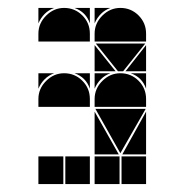

<svg xmlns="http://www.w3.org/2000/svg" viewBox="-20 -677 466 485"><path d="M284 -492Q311 -492 330 -473Q349 -454 349 -427V-407H219V-427Q219 -453 238.5 -472.5Q258 -492 284 -492ZM284 -657Q311 -657 330 -638Q349 -619 349 -592V-572H219V-592Q219 -618 238.5 -637.5Q258 -657 284 -657ZM142 -492Q169 -492 188 -473Q207 -454 207 -427V-407H77V-427Q77 -453 96.5 -472.5Q116 -492 142 -492ZM142 -657Q169 -657 188 -638Q207 -619 207 -592V-572H77V-592Q77 -618 96.5 -637.5Q116 -657 142 -657ZM348 -402 284 -290 221 -402ZM347 -567 291 -497H278L222 -567ZM282 -212H219V-282H282ZM140 -212H77V-282H140ZM349 -212H287V-282H349ZM207 -212H145V-282H207ZM219 -287V-395L280 -287ZM349 -287H289L349 -395ZM219 -497V-563L272 -497ZM349 -497H297L349 -563ZM77 -492H117Q103 -487 93 -477Q83 -467 77 -453ZM219 -657H259Q245 -652 235 -642Q225 -632 219 -618ZM77 -657H117Q103 -652 93 -642Q83 -632 77 -618ZM219 -492H259Q245 -487 235 -477Q225 -467 219 -453ZM349 -492V-453Q339 -482 310 -492ZM207 -492V-453Q197 -482 168 -492ZM207 -657V-618Q197 -647 168 -657Z"/></svg>

Font: CAT DyFa
Style: Regular
Weight: 400
Designer: Peter Wiegel
Foundry: Peter Wiegel
Version: Version 1.001; ttfautohint (v1.3)